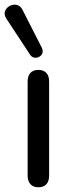

<svg xmlns="http://www.w3.org/2000/svg" viewBox="-44 -788 301 813"><path d="M118 5Q97 5 85 -8Q73 -21 73 -44V-443Q73 -467 85 -479.5Q97 -492 118 -492Q140 -492 152 -479.5Q164 -467 164 -443V-44Q164 -21 152.5 -8Q141 5 118 5ZM83 -557 -17 -709Q-26 -723 -24 -735Q-22 -747 -13 -755.5Q-4 -764 8 -767Q20 -770 32 -765.5Q44 -761 52 -745L133 -586Q139 -573 135.5 -563Q132 -553 122 -547.5Q112 -542 101 -544Q90 -546 83 -557Z"/></svg>

Font: Nunito ExtraLight Medium
Style: Regular
Weight: 500
Version: Version 3.602